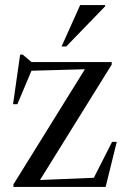

<svg xmlns="http://www.w3.org/2000/svg" viewBox="-20 -738 498 758"><path d="M33 0V-10L327.5 -484.5L346 -465.5L78 -458L112.5 -478.5L48.5 -326.5H31.5L59.5 -522.5H69.5L104.5 -493H421V-483L126.5 -9L105 -26L370.5 -37L338.5 -12.5L422.5 -178H441L397 0ZM223 -554.5 296.5 -718H395V-713L241.5 -554.5Z"/></svg>

Font: Newsreader 60pt
Style: Regular
Weight: 400
Designer: Hugues Gentile
Foundry: Production Type
Version: Version 1.003